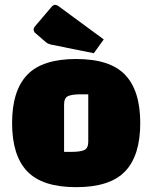

<svg xmlns="http://www.w3.org/2000/svg" viewBox="-20 -759 630 794"><path d="M92.5 -50.5Q30 -116 30 -250Q30 -384 92.5 -449.5Q155 -515 295 -515Q435 -515 497.5 -449.5Q560 -384 560 -250Q560 -116 497.5 -50.5Q435 15 295 15Q155 15 92.5 -50.5ZM245 -327V-131H276Q312 -131 328.5 -138.5Q345 -146 345 -173V-369H314Q278 -369 261.5 -361.5Q245 -354 245 -327ZM368 -539 194 -574Q178 -577 168 -586L123 -625Q119 -631 119 -637.5Q119 -644 128 -654L191 -728Q200 -739 207 -739Q214 -739 220 -735L409 -596Z"/></svg>

Font: Changa One
Style: Regular
Weight: 400
Designer: Eduardo Rodriguez Tunni
Foundry: Eduardo Rodriguez Tunni
Version: Version 1.003